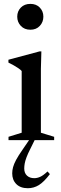

<svg xmlns="http://www.w3.org/2000/svg" viewBox="-20 -740 322 1014"><path d="M140.5 -583Q109 -583 90 -603.2Q71 -623.5 71 -652Q71 -680.5 90 -700Q109 -719.5 140.5 -719.5Q171.5 -719.5 190.2 -700Q209 -680.5 209 -652Q209 -623.5 190.2 -603.2Q171.5 -583 140.5 -583ZM198.5 -468.5 196 -376.5V-39L266 -17.5V0H25V-17.5L94.5 -39V-365Q89 -371.5 78 -379Q67 -386.5 53.2 -394.5Q39.5 -402.5 24.5 -409.5V-424.5L188.5 -468.5ZM140 46.5Q127 72 120 90.8Q113 109.5 110.5 123.5Q108 137.5 108 150Q108 174 122.5 187.5Q137 201 161 201Q176 201 192 194Q208 187 231 165.5L243.5 179.5Q212 221 185.2 237.5Q158.5 254 127 254Q88 254 66.2 232.2Q44.5 210.5 44.5 175.5Q44.5 159.5 49 142.8Q53.5 126 65.2 104Q77 82 99 50.5L153 -28.5H177Z"/></svg>

Font: Newsreader 36pt Medium
Style: Regular
Weight: 500
Designer: Hugues Gentile
Foundry: Production Type
Version: Version 1.003